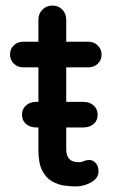

<svg xmlns="http://www.w3.org/2000/svg" viewBox="-20 -670 426 690"><path d="M63 -520H298Q318 -520 331.5 -506.5Q345 -493 345 -473Q345 -454 331.5 -441Q318 -428 298 -428H63Q43 -428 29.5 -441.5Q16 -455 16 -474Q16 -494 29.5 -507Q43 -520 63 -520ZM168 -650Q190 -650 204 -635.5Q218 -621 218 -599V-135Q218 -117 224 -106Q230 -95 240.5 -91Q251 -87 262 -87Q273 -87 281.5 -91Q290 -95 302 -95Q314 -95 324 -84Q334 -73 334 -54Q334 -30 308 -15Q282 0 252 0Q235 0 212 -3Q189 -6 167.5 -18Q146 -30 132 -56.5Q118 -83 118 -131V-599Q118 -621 132.5 -635.5Q147 -650 168 -650ZM110 -212Q88 -212 73.5 -224.5Q59 -237 59 -259Q59 -278 73.5 -291Q88 -304 110 -304H280Q302 -304 316.5 -291Q331 -278 331 -258Q331 -237 316.5 -224.5Q302 -212 280 -212Z"/></svg>

Font: Quicksand Light SemiBold
Style: Regular
Weight: 600
Version: Version 3.006